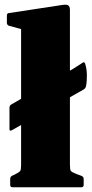

<svg xmlns="http://www.w3.org/2000/svg" viewBox="-20 -790 387 810"><path d="M29 -240Q20 -236 20 -245V-335Q20 -346 29 -350L289 -500L328 -525Q335 -531 339 -522Q346 -501 346.5 -474.5Q347 -448 343 -427Q341 -417 332 -412ZM69 0V-564H275V0ZM33 0Q23 0 23 -10V-35Q23 -45 32 -49L41 -53Q61 -63 65 -68.5Q69 -74 69 -93V-180H275V-97Q275 -75 278.5 -69.5Q282 -64 300 -57L324 -48Q333 -44 333 -35V-10Q333 0 323 0ZM69 -563V-717L89 -662L19 -681Q9 -684 9 -694V-724Q9 -735 19 -735L242 -769Q260 -772 267.5 -767.5Q275 -763 275 -748V-563Z"/></svg>

Font: Hahmlet Black
Style: Regular
Weight: 900
Version: Version 1.002